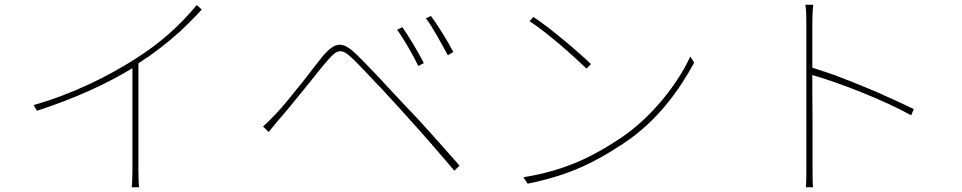

<svg xmlns="http://www.w3.org/2000/svg" viewBox="-20 -773 4040 806"><path d="M561 -65V-507C626 -549 680 -591 729 -635L736 -641C746 -651 757 -661 767 -671L774 -678C775 -679 776 -680 777 -681L784 -688C798 -702 813 -717 827 -733L806 -752C733 -664 654 -593 547 -525C437 -455 288 -379 121 -332L135 -308C290 -358 429 -421 536 -487V-65C536 -34 535 -1 533 13H564C562 -1 561 -34 561 -65Z M1883 -555C1858 -603 1812 -676 1789 -706L1768 -696C1798 -657 1835 -586 1860 -541L1883 -555ZM1759 -508C1735 -557 1691 -628 1669 -659L1647 -648C1676 -609 1716 -538 1736 -496L1759 -508ZM1909 -78C1887 -103 1863 -130 1839 -157L1832 -165C1829 -168 1827 -170 1825 -173L1814 -185C1808 -191 1803 -198 1797 -204L1790 -212C1749 -258 1708 -302 1674 -337C1650 -362 1620 -395 1589 -428L1582 -436C1542 -478 1502 -520 1473 -548C1414 -604 1385 -593 1338 -541C1317 -515 1292 -483 1266 -449L1259 -440C1215 -385 1170 -328 1140 -297C1118 -275 1106 -261 1084 -242L1108 -219C1121 -234 1138 -257 1156 -277C1180 -304 1213 -345 1248 -388L1255 -396C1260 -402 1264 -408 1269 -414L1276 -422C1304 -458 1332 -493 1355 -519C1395 -566 1413 -572 1458 -529C1485 -503 1525 -461 1565 -418L1577 -406C1606 -375 1634 -344 1656 -320C1684 -289 1714 -256 1745 -221L1752 -213C1754 -211 1756 -208 1758 -206L1765 -198C1768 -194 1771 -191 1775 -187L1782 -179C1783 -178 1784 -177 1785 -175L1792 -168C1793 -166 1794 -165 1795 -164L1802 -156C1812 -144 1822 -133 1832 -121L1838 -114C1853 -97 1867 -80 1881 -64L1887 -56L1909 -78Z M2461 -504C2409 -554 2291 -655 2219 -702L2203 -684C2279 -635 2393 -533 2442 -485L2461 -504ZM2599 -172C2740 -265 2833 -397 2894 -510L2878 -536C2826 -424 2720 -283 2582 -191C2489 -130 2369 -59 2177 -29L2195 -2C2377 -38 2487 -99 2582 -161L2589 -165C2592 -167 2596 -170 2599 -172Z M3390 -458C3503 -426 3692 -352 3805 -289L3816 -315C3783 -331 3747 -348 3709 -365L3699 -369C3690 -373 3681 -378 3671 -382L3662 -386C3656 -389 3649 -391 3643 -394L3633 -398C3630 -399 3627 -401 3624 -402L3614 -406C3612 -407 3611 -408 3609 -408L3599 -412C3596 -414 3593 -415 3590 -416L3580 -420C3564 -427 3548 -433 3532 -439L3522 -443C3476 -461 3431 -476 3390 -489V-672C3390 -692 3391 -729 3394 -753H3361C3365 -728 3365 -694 3365 -673V-70C3365 -39 3365 -9 3363 13H3393C3391 -9 3391 -39 3391 -70V-103V-105V-121V-125V-136V-140V-149C3391 -211 3391 -309 3390 -409V-423V-451C3390 -453 3390 -455 3390 -458Z"/></svg>

Font: Glow Sans SC Normal Thin
Style: Regular
Weight: 100
Designer: Ryoko NISHIZUKA (kana, bopomofo & ideographs); Paul D. Hunt (Latin, Greek & Cyrillic); Sandoll Communications, Soo-young
Version: Version 0.93